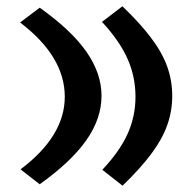

<svg xmlns="http://www.w3.org/2000/svg" viewBox="-20 -571 602 602"><path d="M363.8 -551.3Q420.4 -497.1 454.8 -450.9Q489.3 -404.8 504.6 -361.3Q520 -317.9 520 -270.5Q520 -223.1 504.6 -179.4Q489.3 -135.7 455.1 -89.6Q420.9 -43.5 364.3 11.2L300.8 -38.6Q355.5 -96.7 380.1 -151.4Q404.8 -206.1 404.8 -267.6Q404.8 -331.1 379.6 -387.2Q354.5 -443.4 299.8 -502.4ZM104.5 -546.9Q204.1 -476.1 251.2 -408.4Q298.3 -340.8 298.3 -270.5Q298.3 -199.7 251.2 -132.1Q204.1 -64.5 104.5 6.8L44.4 -40Q183.1 -144.5 183.1 -267.6Q183.1 -394 43 -500.5Z"/></svg>

Font: Pinar-DS2-FD Bold
Style: Regular
Weight: 700
Designer: Amin Abedi
Version: Version 3.000